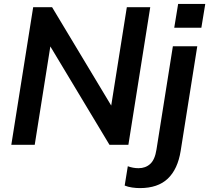

<svg xmlns="http://www.w3.org/2000/svg" viewBox="-20 -742 1072 984"><path d="M38 0 150 -705H247L550 -201L630 -705H750L638 0H541L238 -504L158 0ZM873 -600 893 -722H1032L1012 -600ZM697 222Q678 222 657 219Q636 216 619 209L635 110Q662 120 690 120Q726 120 750 98Q774 76 782 24L866 -505H991L906 31Q891 125 840 173.5Q789 222 697 222Z"/></svg>

Font: Mulish
Style: Bold Italic
Weight: 700
Italic angle: -9°
Designer: Vernon Adams
Foundry: Vernon Adams
Version: Version 3.603; ttfautohint (v1.8.3)